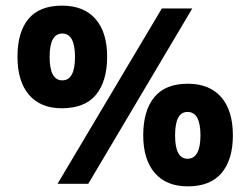

<svg xmlns="http://www.w3.org/2000/svg" viewBox="-20 -652 887 681"><path d="M199 -268Q124 -268 83 -315.5Q42 -363 42 -451Q42 -538 81 -585Q120 -632 200 -632Q277 -632 318.5 -585Q360 -538 360 -451Q360 -364 320.5 -316Q281 -268 199 -268ZM554 -622H662L293 0H184ZM201 -367Q246 -367 246 -450Q246 -533 201 -533Q156 -533 156 -450Q156 -367 201 -367ZM646 9Q570 9 529 -38.5Q488 -86 488 -172Q488 -259 527 -307Q566 -355 646 -355Q723 -355 764.5 -307.5Q806 -260 806 -172Q806 -86 766 -38.5Q726 9 646 9ZM645 -89Q691 -89 691 -172Q691 -255 645 -255Q601 -255 601 -172Q601 -89 645 -89Z"/></svg>

Font: Noto Sans Devanagari UI SemiCondensed
Style: Bold
Weight: 700
Width: 4
Designer: Jelle Bosma - Monotype Design Team
Foundry: Monotype Imaging Inc.
Version: Version 2.004; ttfautohint (v1.8.4.7-5d5b)